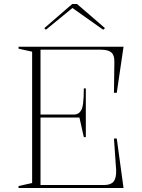

<svg xmlns="http://www.w3.org/2000/svg" viewBox="-20 -942 711 962"><path d="M73 0V-10L141 -25V-683L73 -698V-708H599L565 -477H551L553 -631Q554 -665 538 -679Q522 -693 486 -693H183V-368H352Q362 -368 371 -373Q380 -378 385 -387Q393 -397 396.5 -425.5Q400 -454 400 -499H410V-255H400L378 -353H183V-15H501Q535 -15 549 -32Q563 -49 562 -89L551 -248H565L599 0ZM210 -793 202 -801 342 -922H366L506 -801L497 -793L343 -902Z"/></svg>

Font: Kalnia Thin ExtraLight
Style: Regular
Weight: 250
Version: Version 1.105